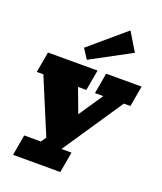

<svg xmlns="http://www.w3.org/2000/svg" viewBox="-183 -965 1077 1275"><g transform="rotate(20 356.0 -327.5)"><path d="M64.5 194.3 90.3 47.9H208L232.9 11.2L70.8 -377H24.4L50.3 -523.4H400.4L374.5 -377H315.9L379.4 -207L494.1 -377H435.5L461.4 -523.4H711.9L686 -377H639.6L353.5 47.9H424.3L398.4 194.3ZM309.1 -566.4 264.2 -635.3 514.6 -848.6 593.3 -719.2Z"/></g></svg>

Font: Bevan
Style: Italic
Weight: 400
Italic angle: -10°
Designer: Vernon Adams
Foundry: Vernon Adams
Version: Version 2.100; ttfautohint (v1.8.3)